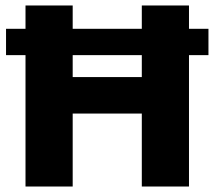

<svg xmlns="http://www.w3.org/2000/svg" viewBox="-20 -680 782 700"><path d="M245 -660H73V-575H2V-479H73V0H245V-266H497V0H669V-479H740V-575H669V-660H497V-575H245ZM245 -399V-479H497V-399Z"/></svg>

Font: Work Sans
Style: Bold
Weight: 700
Designer: Wei Huang
Foundry: Wei Huang
Version: Version 2.012